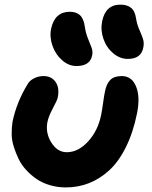

<svg xmlns="http://www.w3.org/2000/svg" viewBox="-20 -776 659 831"><path d="M533.2 -521Q499 -521 470 -545.4Q440.9 -569.8 427.7 -607.7Q414.6 -645.5 421.9 -683.1Q436.5 -755.9 501 -755.9Q529.8 -755.9 546.9 -742.4Q564 -729 568.8 -696.8Q572.8 -670.9 583 -647.7Q593.3 -624.5 598.9 -607.4Q604.5 -590.3 600.1 -569.8Q590.8 -521 533.2 -521ZM311 -490.2Q277.8 -490.2 249.3 -514.9Q220.7 -539.6 207.3 -577.4Q193.8 -615.2 201.2 -651.9Q217.3 -725.1 282.2 -725.1Q310.1 -725.1 326.2 -710.2Q342.3 -695.3 347.2 -660.2Q351.1 -632.3 361.1 -608.4Q371.1 -584.5 376.7 -568.6Q382.3 -552.7 378.9 -536.1Q369.6 -490.2 311 -490.2ZM265.1 35.2Q229 35.2 196.5 25.6Q164.1 16.1 139.4 -0.5Q114.7 -17.1 94 -39.6Q73.2 -62 60.8 -87.6Q48.3 -113.3 39.6 -141.1Q30.8 -168.9 30.5 -196.3Q30.3 -223.6 34.2 -249Q51.8 -333.5 99.1 -411.1Q107.4 -426.8 127 -436.8Q146.5 -446.8 168 -446.8Q203.1 -446.8 220.7 -421.1Q238.3 -395.5 230 -354Q227.5 -341.8 209 -307.6Q190.4 -273.4 185.1 -247.1Q176.3 -200.2 202.4 -158.7Q228.5 -117.2 269 -117.2Q319.3 -117.2 362.1 -164.6Q404.8 -211.9 418 -279.8Q422.4 -302.2 426.5 -332.8Q430.7 -363.3 434.1 -378.9Q440.4 -412.6 457 -429.7Q473.6 -446.8 506.8 -446.8Q550.3 -446.8 568.8 -402.1Q587.4 -357.4 573.2 -286.1Q556.2 -201.7 524.4 -138.2Q492.7 -74.7 451.4 -37.6Q410.2 -0.5 363.5 17.3Q316.9 35.2 265.1 35.2Z"/></svg>

Font: Shantell Sans Irregular Bouncy
Style: Bold Italic
Weight: 700
Italic angle: -11.31°
Designer: Stephen Nixon, Anya Danilova, Shantell Martin
Foundry: Arrow Type
Version: Version 1.006;[9816181b4]